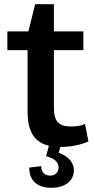

<svg xmlns="http://www.w3.org/2000/svg" viewBox="-20 -689 449 912"><path d="M267 9Q186 9 148.5 -31.5Q111 -72 111 -157V-524L147 -669H236V-178Q236 -129 254.5 -108.5Q273 -88 318 -88Q334 -88 351 -90.5Q368 -93 384 -100L400 -17Q382 -9 360 -3Q338 3 314 6Q290 9 267 9ZM15 -540H376V-451H15ZM224 203Q174 203 146.5 178.5Q119 154 119 107L176 100Q176 122 187.5 133.5Q199 145 218 145Q236 145 247 134.5Q258 124 258 106Q258 87 243.5 74Q229 61 199 53L213 0H269L259 37Q294 49 312.5 71Q331 93 331 120Q331 157 302 180Q273 203 224 203Z"/></svg>

Font: Pathway Extreme 28pt SemiBold
Style: Regular
Weight: 600
Designer: Eduardo Rodriguez Tunni
Foundry: Eduardo Rodriguez Tunni
Version: Version 1.001;gftools[0.9.26]